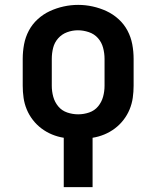

<svg xmlns="http://www.w3.org/2000/svg" viewBox="-20 -561 640 786"><path d="M241 205V3Q216 -1 193 -10.5Q170 -20 150 -35Q130 -50 114.5 -70Q99 -90 89.5 -113Q80 -136 76.5 -160.5Q73 -185 73 -210V-320Q73 -350 78.5 -379.5Q84 -409 98 -435.5Q112 -462 134.5 -482.5Q157 -503 184 -515.5Q211 -528 240.5 -534.5Q270 -541 300 -541Q330 -541 359.5 -534.5Q389 -528 416 -515.5Q443 -503 465.5 -482.5Q488 -462 502 -435.5Q516 -409 521.5 -379.5Q527 -350 527 -320V-210Q527 -185 523.5 -160.5Q520 -136 510.5 -113Q501 -90 485.5 -70Q470 -50 450 -35Q430 -20 407 -10.5Q384 -1 359 3V205ZM300 -93Q323 -93 345 -100.5Q367 -108 381.5 -125.5Q396 -143 402 -165Q408 -187 408 -210V-320Q408 -343 402 -365.5Q396 -388 381 -405Q366 -422 343.5 -429.5Q321 -437 299 -437Q276 -437 254.5 -429Q233 -421 218 -404Q203 -387 197.5 -365Q192 -343 192 -320V-210Q192 -187 198 -165Q204 -143 218.5 -125.5Q233 -108 255 -100.5Q277 -93 300 -93Z"/></svg>

Font: Iosevka Curly Extended
Style: Bold
Weight: 700
Width: 7
Monospace: yes
Designer: Belleve Invis
Foundry: Belleve Invis
Version: Version 11.1.0; ttfautohint (v1.8.3)